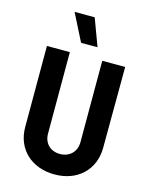

<svg xmlns="http://www.w3.org/2000/svg" viewBox="-136 -1020 877 1116"><g transform="rotate(15 302.5 -461.5)"><path d="M302 10C441 10 535 -80 536 -212L538 -700H400V-210C400 -152 359 -113 302 -113C244 -113 205 -152 205 -210V-700H67V-212C67 -80 163 10 302 10ZM353 -769 292 -933H171L254 -769Z"/></g></svg>

Font: Finlandica SemiBold
Style: Regular
Weight: 600
Designer: Niklas Ekholm, Juho Hiilivirta, Jaakko Suomalainen
Foundry: Helsinki Type Studio
Version: Version 2.000;Glyphs 3.2 (3202)